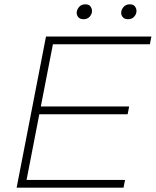

<svg xmlns="http://www.w3.org/2000/svg" viewBox="-20 -869 721 889"><path d="M57 0 193 -700H681L674 -664H225L169 -376H578L571 -340H162L103 -36H559L552 0ZM367 -780Q351 -780 343 -789Q335 -798 335 -809Q335 -823 345.5 -836Q356 -849 375 -849Q392 -849 399 -839Q406 -829 406 -818Q406 -804 395.5 -792Q385 -780 367 -780ZM573 -780Q557 -780 549 -789Q541 -798 541 -809Q541 -823 551.5 -836Q562 -849 581 -849Q598 -849 605 -839Q612 -829 612 -818Q612 -804 601.5 -792Q591 -780 573 -780Z"/></svg>

Font: REM Thin
Style: Italic
Weight: 250
Italic angle: -11°
Designer: Octavio Pardo
Foundry: Ashler Design
Version: Version 1.005;gftools[0.9.28]